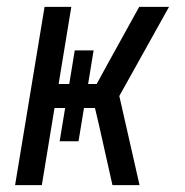

<svg xmlns="http://www.w3.org/2000/svg" viewBox="-20 -540 540 560"><path d="M24 0 110 -520H188L151 -295H182L198 -393H253L237 -295H262L292 -350L386 -520H473L328 -260L387 0H308L269 -174L257 -225H225L209 -128H154L170 -225H139L102 0Z"/></svg>

Font: Iosevka SS18
Style: Italic
Weight: 400
Italic angle: -9°
Monospace: yes
Designer: Belleve Invis
Foundry: Belleve Invis
Version: Version 25.1.1; ttfautohint (v1.8.4)